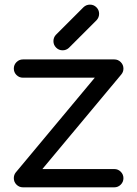

<svg xmlns="http://www.w3.org/2000/svg" viewBox="-20 -801 587 821"><path d="M468.8 -78.1Q484.9 -78.1 496.3 -66.7Q507.8 -55.2 507.8 -39.1Q507.8 -22.9 496.3 -11.5Q484.9 0 468.8 0H78.1Q62 0 50.5 -11.5Q39.1 -22.9 39.1 -39.1Q39.1 -52.7 46.9 -63L385.3 -468.8H78.1Q62 -468.8 50.5 -480.2Q39.1 -491.7 39.1 -507.8Q39.1 -523.9 50.5 -535.4Q62 -546.9 78.1 -546.9H468.8Q484.9 -546.9 496.3 -535.4Q507.8 -523.9 507.8 -507.8Q507.8 -493.2 498.5 -482.4L161.1 -78.1ZM393.1 -714.8 274.4 -596.2Q263.2 -585.9 247.6 -585.9Q231.4 -585.9 220 -597.4Q208.5 -608.9 208.5 -625Q208.5 -640.1 218.3 -651.4L336.9 -770Q348.6 -781.2 364.7 -781.2Q380.9 -781.2 392.3 -769.8Q403.8 -758.3 403.8 -742.2Q403.8 -726.6 393.1 -714.8Z"/></svg>

Font: Comfortaa
Style: Regular
Weight: 400
Designer: Johan Aakerlund - aajohan
Foundry: Johan Aakerlund
Version: Version 2.004 2013